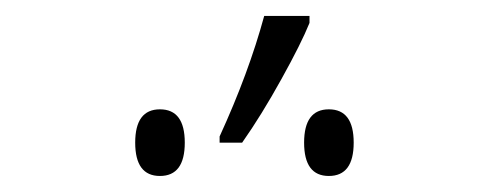

<svg xmlns="http://www.w3.org/2000/svg" viewBox="-20 -858 617 242"><path d="M394.5 -636.2Q363.3 -636.2 363.3 -678.2Q363.3 -720.2 394.5 -720.2Q425.8 -720.2 425.8 -678.2Q425.8 -636.2 394.5 -636.2ZM181.6 -636.2Q150.4 -636.2 150.4 -678.2Q150.4 -720.2 181.6 -720.2Q212.9 -720.2 212.9 -678.2Q212.9 -636.2 181.6 -636.2ZM370.1 -837.9V-829.1Q359.9 -803.7 334.7 -758.3Q309.6 -712.9 285.2 -678.2H256.8V-686Q293.5 -766.1 313 -837.9Z"/></svg>

Font: OpenSans-Light
Style: Regular
Weight: 300
Foundry: Ascender Corporation
Version: Version 1.10